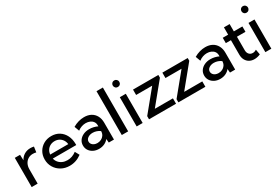

<svg xmlns="http://www.w3.org/2000/svg" viewBox="63 -1754 4021 2778"><g transform="rotate(-30 2073.5 -365.0)"><path d="M170.4 0H70.3V-488.3H157.7L161.6 -395.5Q187 -443.8 231.7 -470.9Q276.4 -498 334.5 -498Q348.6 -498 363 -496.3Q377.4 -494.6 392.1 -491.2L379.4 -400.9Q351.1 -408.2 323.7 -408.2Q278.3 -408.2 243.7 -386.5Q209 -364.7 189.7 -326.7Q170.4 -288.6 170.4 -238.8Z M904.3 -58.1Q813.5 9.8 704.6 9.8Q627 9.8 565.4 -24.4Q503.9 -58.6 468.3 -117.7Q432.6 -176.8 432.6 -251Q432.6 -321.8 465.3 -377.7Q498 -433.6 554.7 -465.8Q611.3 -498 683.1 -498Q757.3 -498 813.7 -462.9Q870.1 -427.7 901.6 -365Q933.1 -302.2 933.1 -219.7V-204.1H541Q549.8 -166 574 -137.5Q598.1 -108.9 634.5 -93Q670.9 -77.1 716.3 -77.1Q797.4 -77.1 865.2 -129.9ZM536.6 -273.4H839.8Q835 -314.5 814.5 -345Q793.9 -375.5 761.5 -392.8Q729 -410.2 688.5 -410.2Q647.5 -410.2 614.7 -392.8Q582 -375.5 561.8 -344.7Q541.5 -314 536.6 -273.4Z M1445.3 0H1358.9L1353 -62.5Q1326.2 -28.3 1285.2 -9.3Q1244.1 9.8 1194.3 9.8Q1142.1 9.8 1101.1 -10.7Q1060.1 -31.2 1036.6 -66.9Q1013.2 -102.5 1013.2 -147.9Q1013.2 -195.8 1038.6 -232.2Q1064 -268.6 1107.9 -289.3Q1151.9 -310.1 1208 -310.1Q1243.2 -310.1 1279.5 -301.8Q1315.9 -293.5 1345.2 -278.3V-296.4Q1345.2 -332 1326.9 -357.7Q1308.6 -383.3 1277.1 -397Q1245.6 -410.6 1207.5 -410.6Q1173.8 -410.6 1138.9 -398.9Q1104 -387.2 1073.2 -362.8L1043 -444.3Q1087.4 -470.7 1135.5 -484.4Q1183.6 -498 1230 -498Q1296.4 -498 1344.5 -471.7Q1392.6 -445.3 1418.9 -396.7Q1445.3 -348.1 1445.3 -282.2ZM1213.9 -75.2Q1248.5 -75.2 1277.8 -89.6Q1307.1 -104 1325.4 -130.6Q1343.8 -157.2 1345.2 -192.9V-199.7Q1320.3 -218.3 1289.3 -228.8Q1258.3 -239.3 1226.1 -239.3Q1176.8 -239.3 1144 -215.8Q1111.3 -192.4 1111.3 -155.8Q1111.3 -132.8 1124.8 -114.5Q1138.2 -96.2 1161.4 -85.7Q1184.6 -75.2 1213.9 -75.2Z M1682.6 0H1576.2V-732.4H1682.6Z M1875 -629.9Q1852.1 -629.9 1836.4 -646Q1820.8 -662.1 1820.8 -685.1Q1820.8 -708 1836.4 -723.9Q1852.1 -739.7 1875 -739.7Q1898.4 -739.7 1914.3 -723.9Q1930.2 -708 1930.2 -685.1Q1930.2 -662.1 1914.3 -646Q1898.4 -629.9 1875 -629.9ZM1924.8 0H1824.7V-488.3H1924.8Z M2482.4 0H2031.2V-53.2L2314 -398.4H2045.4V-488.3H2468.8V-442.9L2179.7 -89.8H2482.4Z M2972.7 0H2521.5V-53.2L2804.2 -398.4H2535.6V-488.3H2959V-442.9L2669.9 -89.8H2972.7Z M3470.2 0H3383.8L3377.9 -62.5Q3351.1 -28.3 3310.1 -9.3Q3269 9.8 3219.2 9.8Q3167 9.8 3126 -10.7Q3085 -31.2 3061.5 -66.9Q3038.1 -102.5 3038.1 -147.9Q3038.1 -195.8 3063.5 -232.2Q3088.9 -268.6 3132.8 -289.3Q3176.8 -310.1 3232.9 -310.1Q3268.1 -310.1 3304.4 -301.8Q3340.8 -293.5 3370.1 -278.3V-296.4Q3370.1 -332 3351.8 -357.7Q3333.5 -383.3 3302 -397Q3270.5 -410.6 3232.4 -410.6Q3198.7 -410.6 3163.8 -398.9Q3128.9 -387.2 3098.1 -362.8L3067.9 -444.3Q3112.3 -470.7 3160.4 -484.4Q3208.5 -498 3254.9 -498Q3321.3 -498 3369.4 -471.7Q3417.5 -445.3 3443.8 -396.7Q3470.2 -348.1 3470.2 -282.2ZM3238.8 -75.2Q3273.4 -75.2 3302.7 -89.6Q3332 -104 3350.3 -130.6Q3368.7 -157.2 3370.1 -192.9V-199.7Q3345.2 -218.3 3314.2 -228.8Q3283.2 -239.3 3251 -239.3Q3201.7 -239.3 3168.9 -215.8Q3136.2 -192.4 3136.2 -155.8Q3136.2 -132.8 3149.7 -114.5Q3163.1 -96.2 3186.3 -85.7Q3209.5 -75.2 3238.8 -75.2Z M3889.2 -12.2Q3837.9 9.8 3790 9.8Q3742.2 9.8 3706.3 -10.7Q3670.4 -31.2 3650.1 -68.6Q3629.9 -106 3629.9 -154.8V-398.9H3544.4V-488.3H3634.8V-610.4H3730V-488.3H3872.6V-398.9H3730V-173.3Q3730 -130.4 3753.2 -105.2Q3776.4 -80.1 3813 -80.1Q3843.8 -80.1 3874 -98.6Z M4024.9 -629.9Q4002 -629.9 3986.3 -646Q3970.7 -662.1 3970.7 -685.1Q3970.7 -708 3986.3 -723.9Q4002 -739.7 4024.9 -739.7Q4048.3 -739.7 4064.2 -723.9Q4080.1 -708 4080.1 -685.1Q4080.1 -662.1 4064.2 -646Q4048.3 -629.9 4024.9 -629.9ZM4074.7 0H3974.6V-488.3H4074.7Z"/></g></svg>

Font: Kumbh Sans Medium
Style: Regular
Weight: 500
Version: Version 1.005